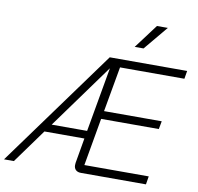

<svg xmlns="http://www.w3.org/2000/svg" viewBox="-127 -1030 1165 1131"><g transform="rotate(10 456.0 -465.0)"><path d="M479 -700H942L934 -652H549L501 -382H846L837 -334H492L442 -49H827L819 0H430Q410 0 399 -10.5Q388 -21 388 -39Q388 -48 389 -53L415 -203H176L29 0H-30ZM423 -250 491 -635H490L211 -250ZM721 -930H786L666 -786H613Z"/></g></svg>

Font: Bai Jamjuree Light
Style: Italic
Weight: 300
Italic angle: -10°
Version: Version 1.000; ttfautohint (v1.6)